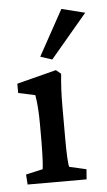

<svg xmlns="http://www.w3.org/2000/svg" viewBox="-44 -561 330 592"><g transform="rotate(-5 120.5 -265.0)"><path d="M17.6 0 15.6 -31.2 67.9 -43Q68.8 -46.9 70.1 -65.7Q71.3 -84.5 71.8 -124.5V-180.2Q71.8 -236.8 65.4 -272.5L13.2 -283.7V-312.5L135.3 -343.8L150.4 -331.1Q147.9 -307.1 146.7 -283.2Q145.5 -259.3 145.5 -228V-128.9Q145.5 -96.2 146.7 -72.5Q147.9 -48.8 150.4 -43L202.6 -31.2L200.2 0ZM127 -377.4 90.8 -389.2 168.5 -530.3 240.7 -512.2Z"/></g></svg>

Font: Lateef
Style: Regular
Weight: 400
Designer: SIL International
Foundry: SIL International
Version: Version 4.200